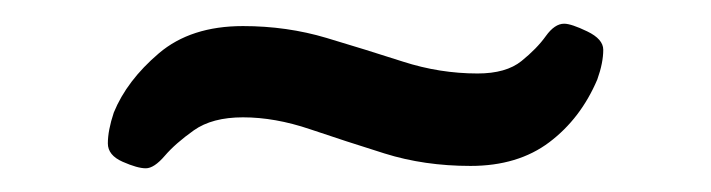

<svg xmlns="http://www.w3.org/2000/svg" viewBox="-20 -352 600 162"><path d="M103 -210Q96 -210 83.5 -215.5Q71 -221 71 -231Q71 -242 76 -257Q87 -284 114 -307Q141 -330 185 -330Q222 -330 255.5 -320Q289 -310 320 -300Q351 -290 383 -290Q407 -290 420 -300.5Q433 -311 440.5 -321.5Q448 -332 456 -332Q462 -332 475.5 -325.5Q489 -319 489 -310Q489 -299 484 -285Q470 -252 443.5 -232Q417 -212 377 -212Q338 -212 304.5 -222.5Q271 -233 241.5 -243Q212 -253 185 -253Q159 -253 143.5 -242Q128 -231 119 -220.5Q110 -210 103 -210Z"/></svg>

Font: Asap SemiBold
Style: Regular
Weight: 600
Designer: Pablo Cosgaya
Foundry: Omnibus-Type
Version: Version 3.001; ttfautohint (v1.8.3)